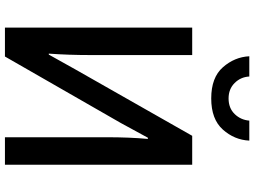

<svg xmlns="http://www.w3.org/2000/svg" viewBox="-146 -884 1030 778"><g transform="rotate(90 369.0 -495.0)"><path d="M91.8 -758.8H203.1V-345.7Q203.1 -258.8 197.3 -177.7H201.2L261.7 -286.1L530.3 -758.8H647.5V0H536.1V-411.1Q536.1 -506.8 543 -579.1H538.1L478.5 -469.7L209 0H91.8ZM208 -990.2H290Q292 -955.1 316.4 -930.7Q340.8 -906.2 378.9 -906.2Q418 -906.2 441.9 -930.7Q465.8 -955.1 468.8 -990.2H549.8Q546.9 -929.7 504.9 -882.8Q462.9 -835.9 378.9 -835.9Q293.9 -835.9 252.4 -883.3Q210.9 -930.7 208 -990.2Z"/></g></svg>

Font: Gothic A1 SemiBold
Style: Regular
Weight: 600
Version: Version 2.50